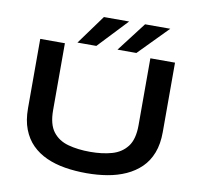

<svg xmlns="http://www.w3.org/2000/svg" viewBox="-89 -913 1059 1020"><g transform="rotate(10 440.5 -403.5)"><path d="M671 -286V-647H804V-272Q804 -208 785.5 -160Q767 -112 733 -79Q699 -46 653.5 -25.5Q608 -5 554.5 4Q501 13 442 13Q381 13 326 4Q271 -5 225.5 -25.5Q180 -46 147 -79Q114 -112 95.5 -160Q77 -208 77 -272V-647H210V-286Q210 -210 240 -170.5Q270 -131 322.5 -116.5Q375 -102 442 -102Q507 -102 558.5 -116.5Q610 -131 640.5 -170.5Q671 -210 671 -286ZM491 -662 612 -820H748L593 -662ZM275 -662 390 -820H526L377 -662Z"/></g></svg>

Font: Syne
Style: Bold
Weight: 700
Designer: Lucas Descroix
Foundry: Bonjour Monde
Version: Version 2.200